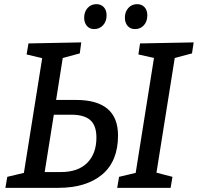

<svg xmlns="http://www.w3.org/2000/svg" viewBox="-20 -904 952 924"><path d="M6 0 15 -53 95 -72 183 -624 108 -642 117 -695 371 -700 364 -647 282 -625 250 -423H346Q548 -423 548 -252Q548 -128 471.5 -64Q395 0 260 0ZM904 -647 821 -625 733 -73 810 -53 801 0H544L553 -53L633 -72L721 -625L646 -642L654 -695L912 -700ZM323 -352H239L195 -76H273Q356 -76 400 -120.5Q444 -165 444 -242Q444 -300 414.5 -326Q385 -352 323 -352ZM433 -764Q411 -764 398 -779.5Q385 -795 385 -819Q385 -847 401.5 -865.5Q418 -884 444 -884Q466 -884 479.5 -869.5Q493 -855 493 -830Q493 -801 476 -782.5Q459 -764 433 -764ZM630 -764Q607 -764 594 -779.5Q581 -795 581 -819Q581 -847 597.5 -865.5Q614 -884 640 -884Q662 -884 675.5 -869.5Q689 -855 689 -830Q689 -801 672.5 -782.5Q656 -764 630 -764Z"/></svg>

Font: Bitter Medium
Style: Italic
Weight: 500
Italic angle: -9°
Designer: Sol Matas, and Bitter project Authors
Foundry: Sol Matas
Version: Version 2.001